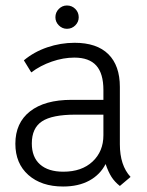

<svg xmlns="http://www.w3.org/2000/svg" viewBox="-20 -670 535 700"><path d="M365 -72Q345 -33 305.5 -11.5Q266 10 210 10Q131 10 83.5 -32Q36 -74 36 -146Q36 -222 89.5 -264Q143 -306 241 -306H357V-342Q357 -402 331 -431Q305 -460 251 -460Q211 -460 169 -445.5Q127 -431 94 -406L67 -450Q104 -481 152.5 -497.5Q201 -514 252 -514Q333 -514 375 -472.5Q417 -431 417 -353V-144Q417 -67 456 -25L417 8Q398 -7 386.5 -25Q375 -43 365 -72ZM357 -177V-252H255Q170 -252 133 -227.5Q96 -203 96 -147Q96 -97 126 -70.5Q156 -44 211 -44Q278 -44 317.5 -81Q357 -118 357 -177ZM182 -607Q182 -625 194.5 -637.5Q207 -650 224 -650Q242 -650 254.5 -637.5Q267 -625 267 -607Q267 -590 254.5 -577.5Q242 -565 224 -565Q207 -565 194.5 -577.5Q182 -590 182 -607Z"/></svg>

Font: Bellota Text
Style: Regular
Weight: 400
Designer: Kemie Guaida
Foundry: Kemie Guaida
Version: Version 4.001